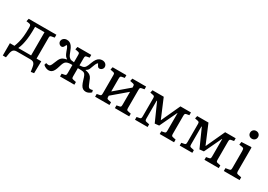

<svg xmlns="http://www.w3.org/2000/svg" viewBox="12 -1717 3966 2839"><g transform="rotate(30 1995.5 -297.5)"><path d="M493.2 158.2 481.9 88.9Q478 62 470 42Q461.9 22 445.1 11Q428.2 0 395 0H162.1Q133.3 0 116.2 11.5Q99.1 22.9 91.1 42.5Q83 62 79.1 85.9L67.9 154.8H14.2V-55.2H91.8Q108.9 -99.1 120.8 -143.6Q132.8 -188 139.4 -248Q146 -308.1 146 -395Q146 -423.8 140.4 -435.3Q134.8 -446.8 116.2 -451.2L64 -459L74.2 -506.8H546.9V-458L498 -449.2Q479 -446.3 474.1 -437.7Q469.2 -429.2 469.2 -414.1V-55.2H549.8L545.9 149.9ZM157.2 -55.2H376V-451.2H215.8Q215.8 -406.2 214.8 -367.7Q213.9 -329.1 211.4 -296.1Q209 -263.2 205.1 -234.6Q201.2 -206.1 195.8 -181.2Q191.9 -160.2 187 -141.1Q182.1 -122.1 175.3 -101.6Q168.5 -81.1 157.2 -55.2Z M707.5 6.8Q684.6 6.8 660.2 -3.7Q635.7 -14.2 615.7 -33.2L625.5 -68.8Q633.3 -65.9 646 -63.5Q658.7 -61 666.5 -61Q681.6 -61 691.2 -68.1Q700.7 -75.2 711.7 -96.7Q722.7 -118.2 738.8 -161.1Q752.9 -198.2 767.8 -218.5Q782.7 -238.8 805.2 -250Q827.6 -261.2 865.7 -269V-272Q842.8 -285.2 828.6 -305.2Q814.5 -325.2 798.8 -368.2Q789.1 -397.9 782.5 -413.6Q775.9 -429.2 769.8 -437.5Q763.7 -445.8 753.4 -453.1Q739.3 -418.9 727.5 -405.5Q715.8 -392.1 698.7 -392.1Q684.6 -392.1 671.1 -400.1Q657.7 -408.2 649.7 -421.6Q641.6 -435.1 641.6 -449.2Q641.6 -480 664.6 -500.5Q687.5 -521 721.7 -521Q749.5 -521 771 -509.5Q792.5 -498 810.5 -473.1Q828.6 -448.2 842.8 -409.2Q856.9 -372.1 866.2 -351.1Q875.5 -330.1 884.5 -319.1Q893.6 -308.1 905.8 -299.8Q915.5 -293 933.1 -289.6Q950.7 -286.1 975.6 -285.2V-407.2Q975.6 -430.2 970.7 -438.5Q965.8 -446.8 950.7 -450.2L897.5 -460.9L907.7 -506.8H1142.6V-460L1094.7 -451.2Q1078.6 -448.2 1073.7 -438.7Q1068.8 -429.2 1068.8 -402.8V-285.2Q1094.7 -286.1 1114.7 -290.5Q1134.8 -294.9 1144.5 -301.8Q1155.8 -309.6 1164.3 -321.3Q1172.9 -333 1182.4 -354Q1191.9 -375 1203.6 -409.2Q1217.8 -447.3 1235.6 -472.2Q1253.4 -497.1 1276.1 -509Q1298.8 -521 1325.7 -521Q1360.8 -521 1383.3 -500.5Q1405.8 -480 1405.8 -449.2Q1405.8 -434.1 1397.2 -420.7Q1388.7 -407.2 1375.2 -399.2Q1361.8 -391.1 1345.7 -391.1Q1329.6 -391.1 1320.1 -402.1Q1310.5 -413.1 1291.5 -450.2Q1281.7 -442.4 1275.1 -433.6Q1268.6 -424.8 1262.2 -409.9Q1255.9 -395 1245.6 -367.2Q1235.8 -337.4 1227.3 -319.6Q1218.8 -301.8 1208.3 -292Q1197.8 -282.2 1181.6 -272.9V-270Q1220.7 -263.2 1244.6 -251.7Q1268.6 -240.2 1284.2 -219.2Q1299.8 -198.2 1311.5 -163.1Q1328.6 -119.1 1339.1 -97.2Q1349.6 -75.2 1359.1 -68.1Q1368.7 -61 1382.8 -61Q1391.6 -61 1403.1 -63Q1414.6 -64.9 1421.9 -68.8L1431.6 -33.2Q1412.6 -15.1 1388.7 -4.2Q1364.7 6.8 1344.7 6.8Q1315.9 6.8 1294.2 -5.6Q1272.5 -18.1 1257.1 -46.6Q1241.7 -75.2 1227.5 -122.1Q1214.4 -168.9 1203.6 -192.4Q1192.9 -215.8 1178.7 -224.9Q1164.6 -233.9 1139.6 -235.8Q1125.5 -236.8 1107.2 -237.3Q1088.9 -237.8 1068.8 -237.8V-100.1Q1068.8 -77.1 1073.7 -68.6Q1078.6 -60.1 1093.8 -57.1L1146.5 -45.9V0H901.9V-46.9L949.7 -56.2Q965.8 -59.1 970.7 -68.6Q975.6 -78.1 975.6 -104V-237.8Q963.4 -237.8 946 -237.8Q928.7 -237.8 919.4 -235.8Q890.6 -231.9 872.6 -220.9Q854.5 -210 843 -187Q831.5 -164.1 819.8 -122.1Q806.6 -76.2 791.3 -47.6Q775.9 -19 755.6 -6.1Q735.4 6.8 707.5 6.8Z M1501 0V-46.9L1549.3 -56.2Q1565.4 -59.1 1570.3 -68.6Q1575.2 -78.1 1575.2 -104V-407.2Q1575.2 -430.2 1570.3 -438.5Q1565.4 -446.8 1550.3 -450.2L1497.1 -460.9L1507.3 -506.8H1742.2V-460L1694.3 -451.2Q1678.2 -448.2 1673.3 -438.7Q1668.5 -429.2 1668.5 -402.8V-186L1912.1 -393.1V-407.2Q1912.1 -430.2 1907.2 -438.5Q1902.3 -446.8 1887.2 -450.2L1834 -460.9L1844.2 -506.8H2079.1V-460L2031.2 -451.2Q2015.1 -448.2 2010.3 -438.7Q2005.4 -429.2 2005.4 -402.8V-100.1Q2005.4 -77.1 2010.3 -68.6Q2015.1 -60.1 2030.3 -57.1L2083 -45.9V0H1838.4V-46.9L1886.2 -56.2Q1902.3 -59.1 1907.2 -68.6Q1912.1 -78.1 1912.1 -104V-320.8L1668.5 -113.8V-100.1Q1668.5 -77.1 1673.3 -68.6Q1678.2 -60.1 1693.4 -57.1L1746.1 -45.9V0Z M2181.6 0V-46.9L2230 -56.2Q2246.1 -59.1 2251 -68.6Q2255.9 -78.1 2255.9 -104V-407.2Q2255.9 -430.2 2251 -438.5Q2246.1 -446.8 2231 -450.2L2177.7 -460.9L2188 -506.8H2379.9L2515.6 -185.1L2519 -189.9L2665 -506.8H2844.7V-460L2796.9 -451.2Q2780.8 -448.2 2775.9 -438.7Q2771 -429.2 2771 -402.8V-100.1Q2771 -78.1 2775.9 -69.1Q2780.8 -60.1 2795.9 -57.1L2848.6 -45.9V0H2604V-46.9L2651.9 -56.2Q2668 -59.1 2672.9 -68.6Q2677.7 -78.1 2677.7 -104V-397.9H2673.8L2534.7 -104L2462.9 -96.2L2325.7 -403.8L2318.8 -404.8V-100.1Q2318.8 -78.1 2324 -69.1Q2329.1 -60.1 2343.8 -57.1L2397 -45.9V0Z M2945.3 0V-46.9L2993.7 -56.2Q3009.8 -59.1 3014.6 -68.6Q3019.5 -78.1 3019.5 -104V-407.2Q3019.5 -430.2 3014.6 -438.5Q3009.8 -446.8 2994.6 -450.2L2941.4 -460.9L2951.7 -506.8H3143.6L3279.3 -185.1L3282.7 -189.9L3428.7 -506.8H3608.4V-460L3560.5 -451.2Q3544.4 -448.2 3539.6 -438.7Q3534.7 -429.2 3534.7 -402.8V-100.1Q3534.7 -78.1 3539.6 -69.1Q3544.4 -60.1 3559.6 -57.1L3612.3 -45.9V0H3367.7V-46.9L3415.5 -56.2Q3431.6 -59.1 3436.5 -68.6Q3441.4 -78.1 3441.4 -104V-397.9H3437.5L3298.3 -104L3226.6 -96.2L3089.4 -403.8L3082.5 -404.8V-100.1Q3082.5 -78.1 3087.6 -69.1Q3092.8 -60.1 3107.4 -57.1L3160.6 -45.9V0Z M3698.2 0V-48.8L3755.4 -58.1Q3775.4 -61 3780.8 -71Q3786.1 -81.1 3786.1 -108.9V-381.8Q3786.1 -418 3779.8 -429.9Q3773.4 -441.9 3750 -444.8L3702.1 -452.1L3709 -502L3867.2 -509.8L3879.4 -504.9V-105Q3879.4 -85.9 3884.3 -74Q3889.2 -62 3911.1 -58.1L3967.3 -47.9V0ZM3818.4 -620.1Q3789.6 -620.1 3770.3 -638.7Q3751 -657.2 3751 -686Q3751 -714.8 3770 -733.9Q3789.1 -752.9 3818.4 -752.9Q3848.1 -752.9 3867.2 -734.4Q3886.2 -715.8 3886.2 -687Q3886.2 -658.2 3867.2 -639.2Q3848.1 -620.1 3818.4 -620.1Z"/></g></svg>

Font: Literata
Style: Regular
Weight: 400
Designer: Latin by Veronika Burian and Jose Scaglione. Greek by Irene Vlachou. Cyrillic by Vera Evstafieva.
Foundry: TypeTogether
Version: Version 3.002